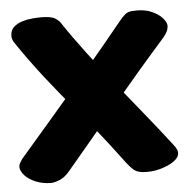

<svg xmlns="http://www.w3.org/2000/svg" viewBox="-46 -605 662 670"><g transform="rotate(-5 285.0 -270.5)"><path d="M19 -483Q13 -494 13 -504Q13 -523 25 -534.5Q37 -546 55 -551.5Q73 -557 91 -558.5Q109 -560 121 -560Q157 -560 171 -551Q185 -542 190 -533Q226 -479 270 -421Q314 -363 361 -304.5Q408 -246 454 -189.5Q500 -133 539 -82Q545 -75 551 -65.5Q557 -56 557 -47Q557 -31 537.5 -17.5Q518 -4 488 4Q458 12 428 9Q408 7 396.5 -3Q385 -13 373 -29Q347 -64 321.5 -97Q296 -130 270 -161.5Q244 -193 218.5 -223.5Q193 -254 167.5 -285Q142 -316 117 -348Q92 -380 67.5 -413.5Q43 -447 19 -483ZM171 -15Q155 4 136.5 11.5Q118 19 107 19Q78 19 53.5 9Q29 -1 15 -16.5Q1 -32 1 -46Q1 -53 4.5 -59.5Q8 -66 13 -73Q75 -145 138 -218Q201 -291 265 -366.5Q329 -442 393 -521Q406 -537 415.5 -545Q425 -553 440 -554Q479 -557 505.5 -546Q532 -535 545.5 -519.5Q559 -504 559 -493Q559 -479 551 -466.5Q543 -454 537 -448Q435 -333 347.5 -226.5Q260 -120 171 -15Z"/></g></svg>

Font: Playpen Sans ExtraBold
Style: Regular
Weight: 800
Designer: Laura Meseguer, Veronika Burian, José Scaglione
Foundry: TypeTogether
Version: Version 1.001